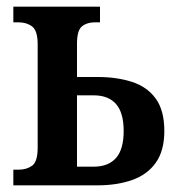

<svg xmlns="http://www.w3.org/2000/svg" viewBox="-20 -556 527 576"><path d="M20 0V-47H36Q60 -47 76.5 -59Q93 -71 93 -113V-423Q93 -464 76.5 -476.5Q60 -489 36 -489H20V-536H280V-489H264Q241 -489 226 -477Q211 -465 211 -425V-325H273Q330 -325 375.5 -310.5Q421 -296 447 -260.5Q473 -225 473 -163Q473 -104 447.5 -68Q422 -32 376.5 -16Q331 0 273 0ZM211 -56H261Q305 -56 328 -82Q351 -108 351 -163Q351 -218 328 -244Q305 -270 261 -270H211Z"/></svg>

Font: Noto Serif Condensed SemiBold
Style: Regular
Weight: 600
Width: 3
Designer: Monotype Design Team
Foundry: Monotype Imaging Inc.
Version: Version 2.013